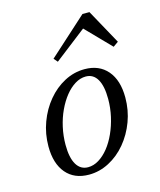

<svg xmlns="http://www.w3.org/2000/svg" viewBox="-102 -728 678 814"><g transform="rotate(-15 236.5 -321.5)"><path d="M188.7 11.3Q124.2 11.3 88.3 -31Q52.4 -73.4 52.4 -148.4Q52.4 -204 71 -254Q89.5 -304 121.8 -342.7Q154 -381.5 196 -403.6Q237.9 -425.8 284.7 -425.8Q348.4 -425.8 384.7 -383.5Q421 -341.1 421 -265.3Q421 -209.7 402.4 -160.1Q383.9 -110.5 351.6 -71.8Q319.4 -33.1 277 -10.9Q234.7 11.3 188.7 11.3ZM192.7 -20.2Q216.9 -20.2 239.9 -34.3Q262.9 -48.4 282.7 -73Q302.4 -97.6 317.3 -130.6Q332.3 -163.7 340.7 -201.2Q349.2 -238.7 349.2 -278.2Q349.2 -334.7 331.9 -364.5Q314.5 -394.4 281.5 -394.4Q257.3 -394.4 234.3 -380.2Q211.3 -366.1 191.5 -341.5Q171.8 -316.9 156.5 -284.3Q141.1 -251.6 132.7 -213.7Q124.2 -175.8 124.2 -136.3Q124.2 -79.8 141.9 -50Q159.7 -20.2 192.7 -20.2ZM183.9 -485.5 169.4 -502.4 337.1 -654H367.7L451.6 -501.6L429 -485.5L308.1 -609.7L345.2 -610.5Z"/></g></svg>

Font: Playfair 12pt Light
Style: Italic
Weight: 300
Italic angle: -15.6°
Designer: Claus Eggers Sørensen
Foundry: Claus Eggers Sørensen
Version: Version 2.000;gftools[0.9.28]